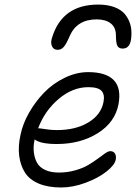

<svg xmlns="http://www.w3.org/2000/svg" viewBox="-20 -831 596 841"><path d="M410.2 -811Q451.2 -811 481.4 -799.6Q511.7 -788.1 527.8 -768.1Q543.9 -748 550.8 -723.9Q557.6 -699.7 555.2 -670.9Q552.7 -618.2 517.1 -618.2Q501 -618.2 494.4 -629.9Q487.8 -641.6 487.8 -675.8Q487.8 -710.9 465.1 -728.5Q442.4 -746.1 403.8 -746.1Q317.9 -746.1 286.1 -674.8Q270.5 -638.2 259.3 -625.5Q248 -612.8 232.9 -612.8Q214.4 -612.8 207.5 -628.9Q200.7 -645 208 -666Q252 -811 410.2 -811ZM248 -9.8Q189.9 -9.8 149.7 -26.9Q109.4 -43.9 89.6 -74.7Q69.8 -105.5 64.2 -147.7Q58.6 -189.9 69.8 -240.2Q79.6 -288.6 107.2 -337.2Q134.8 -385.7 173.3 -425.5Q211.9 -465.3 263.2 -490.2Q314.5 -515.1 366.2 -515.1Q444.3 -515.1 478.3 -480Q512.2 -444.8 499 -374Q483.4 -294.4 407.7 -247.3Q332 -200.2 229 -200.2Q157.2 -200.2 131.8 -220.2Q125 -190.4 128.2 -164.1Q131.3 -137.7 142.3 -117.9Q153.3 -98.1 177.7 -86.7Q202.1 -75.2 237.8 -75.2Q275.9 -75.2 309.8 -85Q343.8 -94.7 366.7 -108.4Q389.6 -122.1 408 -135.7Q426.3 -149.4 440.2 -159.2Q454.1 -168.9 462.9 -168.9Q476.6 -168.9 483.4 -158.7Q490.2 -148.4 486.8 -130.9Q481.9 -107.4 445.8 -79.1Q409.7 -50.8 354.5 -30.3Q299.3 -9.8 248 -9.8ZM152.8 -269Q156.7 -269 180.2 -265.1Q203.6 -261.2 229 -261.2Q311 -261.2 366.5 -294.4Q421.9 -327.6 433.1 -382.8Q439.9 -416.5 424.8 -432.9Q409.7 -449.2 367.2 -449.2Q297.9 -449.2 236.8 -397.5Q175.8 -345.7 147 -269Z"/></svg>

Font: Shantell Sans Bouncy
Style: Italic
Weight: 300
Italic angle: -11.31°
Designer: Stephen Nixon, Anya Danilova, Shantell Martin
Foundry: Arrow Type
Version: Version 1.006;[9816181b4]